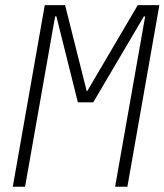

<svg xmlns="http://www.w3.org/2000/svg" viewBox="-20 -713 628 733"><path d="M28.8 0 150.9 -693.4H228.5L311 -365.2H313L505.9 -693.4H588.4L466.3 0H419.4L534.2 -650.4H529.3L335.9 -322.3H277.3L195.3 -650.4H190.4L75.7 0Z"/></svg>

Font: Cascadia Mono PL ExtraLight
Style: Italic
Weight: 200
Italic angle: -10°
Monospace: yes
Designer: Aaron Bell
Foundry: Saja Typeworks
Version: Version 2404.023; ttfautohint (v1.8.4)